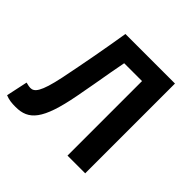

<svg xmlns="http://www.w3.org/2000/svg" viewBox="-173 -815 989 989"><g transform="rotate(45 321.0 -321.0)"><path d="M69 12C163 12 212 -41 252 -251C266 -322 277 -391 290 -463C295 -489 300 -515 305 -543H435V0H564V-654H203C182 -524 158 -395 132 -267C104 -133 81 -111 53 -111C44 -111 37 -113 29 -115L20 -117L-5 0C20 10 40 12 69 12Z"/></g></svg>

Font: Source Sans Pro SemBd
Style: Regular
Weight: 700
Designer: Paul D. Hunt
Foundry: Adobe Systems Incorporated
Version: Version 2.020;PS 2.0;hotconv 1.0.86;makeotf.lib2.5.63406